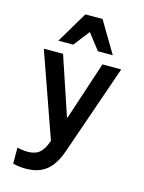

<svg xmlns="http://www.w3.org/2000/svg" viewBox="-146 -896 892 1186"><g transform="rotate(15 300.0 -303.0)"><path d="M56 92V195C85 202 110 205 137 205C248 205 310 154 352 32L550 -540H430L307 -167H303L178 -540H55L245 -1L243 3C217 76 185 101 121 101C99 101 78 98 56 92ZM129 -611H224L303 -713L382 -611H477L358 -811H248Z"/></g></svg>

Font: CommitMono
Style: 700Regular
Weight: 700
Monospace: yes
Designer: Eigil Nikolajsen
Foundry: Eigil Nikolajsen
Version: Version 1.143